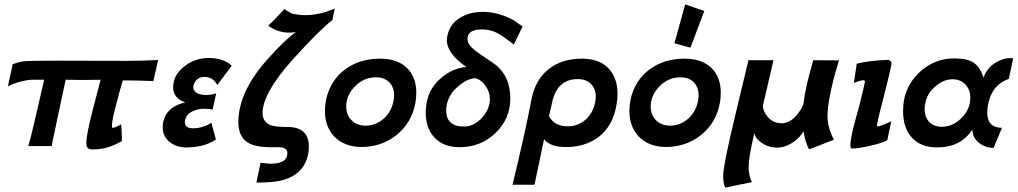

<svg xmlns="http://www.w3.org/2000/svg" viewBox="-20 -663 4632 874"><path d="M700 -390 678 -294Q609 -297 539 -297Q526 -255 504 -168Q485 -96 491 -82Q492 -81 494 -81Q503 -81 531 -97Q534 -84 535 -21Q470 17 410 17Q409 17 403 17Q397 17 395 17Q393 17 388.5 16Q384 15 382 13Q380 11 377.5 8Q375 5 374 -1Q373 -7 373 -14Q373 -50 404 -170Q406 -180 438 -300Q357 -298 279 -300Q274 -277 265 -235Q256 -193 241.5 -125Q227 -57 215 2H109Q125 -52 181 -300H122Q99 -298 79 -293Q30 -280 16 -269L17 -274Q18 -280 21 -293.5Q24 -307 27 -321Q29 -331 31 -339.5Q33 -348 34 -353.5Q35 -359 36 -363.5Q37 -368 38 -370V-371Q43 -373 54 -376Q75 -384 102 -385Q146 -388 551 -386Q635 -386 700 -390Z M1035 -364 969 -276Q950 -313 910 -313Q884 -313 869 -292Q860 -278 860 -267Q860 -236 907 -231Q932 -228 964 -238L948 -164Q907 -172 878 -164Q827 -151 822 -112Q820 -95 829.5 -87Q839 -79 859 -79Q902 -79 942 -104L963 -28Q915 5 839 8Q791 11 757 -13Q717 -41 721 -93Q728 -174 823 -197Q768 -216 768 -266Q768 -276 771 -290Q780 -333 826 -366Q872 -399 930 -399Q997 -399 1035 -364Z M1504 -624 1493 -572Q1432 -524 1317 -397Q1175 -240 1175 -147Q1177 -105 1215 -92Q1236 -85 1289 -85Q1386 -85 1386 5Q1386 25 1382 42Q1359 144 1238 163Q1205 168 1147 168L1166 78Q1204 83 1222 82Q1280 79 1287 45Q1288 41 1288 34Q1288 6 1245 7Q1158 10 1119 -8Q1065 -34 1065 -106Q1065 -248 1203 -399Q1278 -483 1327 -517Q1287 -510 1251 -521Q1223 -530 1201 -546Q1214 -558 1238.5 -583.5Q1263 -609 1275 -622Q1282 -616 1307 -602Q1337 -594 1370 -594Q1415 -594 1460 -608Q1468 -611 1482.5 -616Q1497 -621 1504 -624Z M1871 -195Q1854 -102 1782 -46Q1715 6 1625 6Q1548 6 1501 -42Q1459 -87 1459 -159Q1459 -180 1464 -208Q1483 -296 1549.5 -346Q1616 -396 1710 -396Q1788 -396 1831.5 -354.5Q1875 -313 1875 -241Q1875 -216 1871 -195ZM1771 -201Q1774 -216 1774 -229Q1774 -266 1752 -288.5Q1730 -311 1691 -311Q1637 -311 1597 -271Q1556 -230 1556 -178Q1556 -140 1580.5 -115.5Q1605 -91 1644 -91Q1689 -91 1724.5 -121Q1760 -151 1771 -201Z M2359 -543 2319 -460Q2268 -500 2245 -512Q2210 -530 2171 -529Q2108 -528 2108 -486Q2108 -476 2112 -468Q2121 -446 2169 -414Q2235 -370 2241 -364Q2303 -310 2303 -215Q2303 -122 2235 -57Q2168 7 2072 7Q2000 7 1959 -35.5Q1918 -78 1918 -149Q1918 -176 1924 -204Q1937 -265 1989 -309Q2041 -353 2103 -358Q2014 -420 2014 -480Q2014 -492 2017 -502Q2029 -559 2083 -587Q2123 -609 2179 -609Q2208 -609 2242 -601Q2286 -590 2321 -569Q2327 -564 2339.5 -555.5Q2352 -547 2359 -543ZM2210 -212Q2210 -243 2191.5 -270.5Q2173 -298 2146 -307Q2109 -307 2067 -271Q2026 -237 2015 -192Q2011 -177 2011 -161Q2011 -87 2092 -87Q2137 -87 2173 -126Q2210 -166 2210 -212Z M2788 -196Q2773 -88 2700 -36Q2635 10 2544 6Q2502 5 2476 -12Q2460 -21 2457 -31Q2452 -8 2437 64Q2422 136 2413 178H2313Q2370 -56 2399 -209Q2416 -299 2476.5 -347.5Q2537 -396 2629 -396Q2707 -396 2749 -353Q2791 -310 2791 -236Q2791 -217 2788 -196ZM2689 -196Q2692 -210 2692 -223Q2692 -259 2670 -281Q2648 -303 2610 -303Q2516 -303 2493 -196Q2492 -191 2490 -182.5Q2488 -174 2485 -160Q2482 -146 2479 -134Q2504 -88 2565 -88Q2610 -88 2644 -117Q2678 -146 2689 -196Z M3099 -643 3186 -613 3123 -446 3050 -466ZM3257 -195Q3240 -102 3168 -46Q3101 6 3011 6Q2934 6 2887 -42Q2845 -87 2845 -159Q2845 -180 2850 -208Q2869 -296 2935.5 -346Q3002 -396 3096 -396Q3174 -396 3217.5 -354.5Q3261 -313 3261 -241Q3261 -216 3257 -195ZM3157 -201Q3160 -216 3160 -229Q3160 -266 3138 -288.5Q3116 -311 3077 -311Q3023 -311 2983 -271Q2942 -230 2942 -178Q2942 -140 2966.5 -115.5Q2991 -91 3030 -91Q3075 -91 3110.5 -121Q3146 -151 3157 -201Z M3682 -389 3799 -388Q3777 -314 3774 -300Q3749 -201 3747 -145Q3744 -88 3776 -27L3663 17Q3658 8 3653 -5Q3642 -34 3638 -66Q3625 -41 3594 -18Q3556 9 3516 9Q3480 9 3449 -11.5Q3418 -32 3414 -58Q3388 52 3388 95Q3388 140 3403 166L3281 191Q3272 170 3272 137Q3272 102 3304 -40Q3309 -65 3387 -389H3501L3453 -183Q3452 -159 3473 -133Q3498 -102 3538 -102Q3579 -102 3612 -146Q3638 -179 3639 -198Q3644 -257 3682 -389Z M4038 -372Q4034 -343 3998 -203Q3968 -91 3973 -88Q3980 -84 4037 -111L4019 -25Q4001 -13 3940 1Q3881 14 3856 13Q3851 11 3851 -2Q3851 -28 3867 -91Q3870 -104 3877.5 -131Q3885 -158 3889 -171Q3917 -284 3917 -290Q3917 -298 3910 -298Q3905 -298 3887 -293Q3869 -286 3867 -286L3880 -373Q3935 -387 4013 -390Q4024 -392 4031.5 -387Q4039 -382 4038 -372Z M4592 -397 4572 -304Q4493 -276 4477 -183Q4474 -165 4474 -150Q4474 -82 4541 -81L4503 10Q4466 10 4439 -11Q4408 -33 4406 -73Q4354 8 4246 8Q4167 8 4127 -41Q4091 -84 4091 -156Q4091 -184 4095 -207Q4109 -284 4172 -340Q4241 -400 4332 -397Q4387 -396 4414.5 -376Q4442 -356 4457 -310Q4476 -360 4520 -382Q4558 -403 4592 -397ZM4397 -218Q4397 -256 4373 -280Q4349 -304 4311 -302Q4273 -300 4238 -270Q4202 -240 4193 -197Q4189 -182 4189 -167Q4189 -130 4210 -108Q4231 -86 4267 -86Q4318 -86 4357 -126Q4397 -166 4397 -218Z"/></svg>

Font: GFS Neohellenic Rg
Style: Bold Italic
Weight: 700
Italic angle: -12°
Designer: Designed by Takis Katsoulidis and George D. Matthiopoulos.
Foundry: Designed by Takis Katsoulidis and George D. Matthiopoulos.
Version: Version 1.0